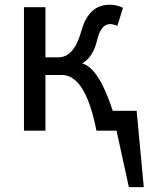

<svg xmlns="http://www.w3.org/2000/svg" viewBox="-20 -543 618 798"><path d="M472.7 0H380.9Q335.4 -231.4 237.3 -231.4H168.9V0H79.6V-513.2H168.9V-304.7H222.2Q288.1 -304.7 318.1 -414.1Q348.1 -523.4 436 -523.4Q464.8 -523.4 491.2 -510.7L467.8 -435.5Q449.7 -442.9 437.5 -442.9Q398.9 -442.9 383.3 -375Q367.7 -307.1 321.8 -279.3Q404.3 -258.3 472.7 0ZM577.6 234.9H515.6L446.3 -82.5H547.9Z"/></svg>

Font: Cadman
Style: Regular
Weight: 400
Designer: Paul James MIller
Foundry: High-Logic / Made with FontCreator
Version: Version 2.114;March 28, 2021;FontCreator 13.0.0.2683 64-bit